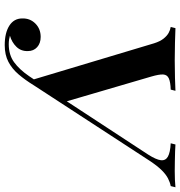

<svg xmlns="http://www.w3.org/2000/svg" viewBox="5 -753 762 812"><g transform="rotate(90 386.0 -347.0)"><path d="M167 -3Q212 -3 243 -25.5Q274 -48 302 -89Q330 -130 366 -186Q366 -186 378.5 -186Q391 -186 391 -186Q363 -145 340.5 -108.5Q318 -72 294.5 -44.5Q271 -17 241.5 -1.5Q212 14 171 14Q119 14 88.5 -5.5Q58 -25 58 -60Q57 -93 79.5 -115.5Q102 -138 136 -138Q163 -138 179.5 -123Q196 -108 196 -84Q197 -55 178 -35.5Q159 -16 131 -8Q137 -6 146.5 -4.5Q156 -3 167 -3ZM331 -94 319 -98 163 -618Q155 -643 143.5 -657.5Q132 -672 119.5 -679Q107 -686 94 -688L99 -708Q123 -707 160.5 -706Q198 -705 235 -705Q278 -705 309 -706Q340 -707 364 -708L359 -688Q327 -687 311.5 -680Q296 -673 295 -656Q294 -639 304 -605L413 -233L323 -118L634 -593Q655 -626 657.5 -646Q660 -666 642.5 -676Q625 -686 586 -688L591 -708Q601 -707 620 -706.5Q639 -706 662 -705.5Q685 -705 703 -705Q743 -705 772 -708L767 -688Q751 -685 734.5 -676.5Q718 -668 700.5 -650.5Q683 -633 662 -602Z"/></g></svg>

Font: Playfair Display SemiBold
Style: Italic
Weight: 600
Italic angle: -14°
Designer: Claus Eggers Sørensen
Foundry: Claus Eggers Sørensen
Version: Version 1.203